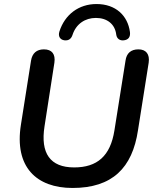

<svg xmlns="http://www.w3.org/2000/svg" viewBox="-20 -923 776 953"><path d="M340 10C537 10 637 -89 665 -277L718 -612C724 -654 705 -678 667 -678C630 -678 608 -659 603 -622L548 -276C528 -148 462 -92 348 -92C229 -92 180 -162 201 -296L250 -612C256 -654 238 -678 198 -678C162 -678 140 -659 134 -622L84 -305C50 -94 161 10 340 10ZM299 -723C321 -720 334 -731 340 -750C358 -805 403 -834 456 -834C512 -834 551 -803 557 -751C560 -730 576 -720 596 -723C617 -726 628 -739 625 -764C614 -846 554 -903 459 -903C371 -903 302 -851 275 -767C267 -742 279 -726 299 -723Z"/></svg>

Font: SN Pro Semibold
Style: Italic
Weight: 600
Italic angle: -9°
Designer: Tobias Whetton
Foundry: Supernotes
Version: Version 1.001;Glyphs 3.2 (3249)